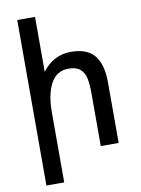

<svg xmlns="http://www.w3.org/2000/svg" viewBox="-102 -858 804 1094"><g transform="rotate(-10 300.0 -311.0)"><path d="M76 -790H179V-472Q210.5 -515 252.8 -536.8Q295 -558.5 344.5 -558.5Q440 -558.5 481.8 -505.5Q523.5 -452.5 523.5 -351.5V0H420V-306Q420 -359.5 412.5 -393.5Q405 -427.5 382 -447Q359 -466.5 314.5 -466.5Q246.5 -466.5 212.8 -404.8Q179 -343 179 -241.5V167.5H76Z"/></g></svg>

Font: JuliaMono Medium
Style: Regular
Weight: 500
Monospace: yes
Designer: cormullion
Foundry: corm
Version: Version 0.054; ttfautohint (v1.8.4)